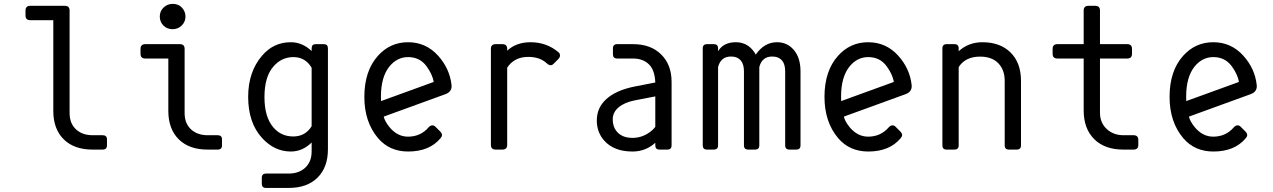

<svg xmlns="http://www.w3.org/2000/svg" viewBox="-20 -762 6485 978"><path d="M451.7 0Q358.4 0 305.7 -51.3Q251.5 -104 251.5 -196.8V-659.2H134.3Q109.9 -659.2 109.9 -683.1V-708.5Q109.9 -732.4 134.3 -732.4H310.1Q334.5 -732.4 334.5 -708.5V-186Q334.5 -133.3 367.2 -103Q399.4 -73.2 451.7 -73.2H502.9Q524.9 -73.2 524.9 -51.8V-21.5Q524.9 0 502.9 0Z M1037.6 0Q944.3 0 891.6 -51.3Q837.4 -104 837.4 -196.8V-463.9H720.2Q695.8 -463.9 695.8 -487.8V-513.2Q695.8 -537.1 720.2 -537.1H896Q920.4 -537.1 920.4 -513.2V-186Q920.4 -133.3 953.1 -103Q985.4 -73.2 1037.6 -73.2H1088.9Q1110.8 -73.2 1110.8 -51.8V-21.5Q1110.8 0 1088.9 0ZM859.4 -742.2Q888.2 -742.2 905.3 -724.6Q924.8 -704.6 924.8 -677.7Q924.8 -650.9 905.3 -631.8Q886.2 -613.3 859.4 -613.3Q831.5 -613.3 813.5 -630.9Q793.9 -649.9 793.9 -677.7Q793.9 -705.6 813.5 -723.9Q833 -742.2 859.4 -742.2Z M1461.4 9.8Q1377.9 9.8 1314.9 -59.1Q1244.1 -136.7 1244.1 -268.6Q1244.1 -396.5 1315.4 -479Q1373.5 -546.9 1461.4 -546.9Q1520 -546.9 1567.4 -502V-515.6Q1567.4 -537.1 1587.9 -537.1H1629.4Q1650.4 -537.1 1650.4 -515.6V-1.5Q1650.4 91.3 1596.2 144Q1543.5 195.3 1450.2 195.3H1335.4Q1313.5 195.3 1313.5 173.8V143.6Q1313.5 122.1 1335.4 122.1H1450.2Q1502.4 122.1 1534.7 92.3Q1567.4 62 1567.4 9.3V-36.1Q1521 9.8 1461.4 9.8ZM1567.4 -119.1V-417Q1535.2 -471.2 1474.6 -471.2Q1413.1 -471.2 1371.1 -421.4Q1327.1 -369.1 1327.1 -267.3Q1327.1 -165.5 1372.6 -112.8Q1412.1 -66.9 1473.6 -66.9Q1535.2 -66.9 1567.4 -119.1Z M2059.1 9.8Q1963.9 9.8 1905.8 -58.1Q1835.9 -140.6 1835.9 -268.6Q1835.9 -400.9 1905.3 -478Q1967.3 -546.9 2058.6 -546.9Q2149.9 -546.9 2211.9 -478Q2270.5 -412.6 2279.8 -330.1Q2280.3 -326.7 2280.3 -323.2Q2280.3 -293.5 2248.5 -282.2L1934.6 -168Q1939.9 -144.5 1962.9 -115.7Q2003.4 -65.9 2058.1 -65.9Q2122.6 -65.9 2163.6 -113.8Q2171.9 -123.5 2183.1 -123.5Q2190.9 -123.5 2197.8 -116.7L2222.2 -92.3Q2231.4 -83 2231.4 -73.7Q2231.4 -66.9 2224.1 -58.1Q2167.5 9.8 2059.1 9.8ZM2189.5 -344.7Q2182.1 -384.3 2152.8 -424.3Q2118.7 -471.2 2058.6 -471.2Q2003.4 -471.2 1964.4 -424.3Q1920.4 -370.6 1920.4 -270Q1920.4 -258.3 1920.9 -247.1Z M2504.9 0Q2480.5 0 2480.5 -23.9V-513.2Q2480.5 -537.1 2504.9 -537.1H2539.1Q2563.5 -537.1 2563.5 -513.2V-503.9Q2609.9 -546.9 2682.1 -546.9Q2765.1 -546.9 2825.7 -495.1Q2832.5 -489.3 2832.5 -479Q2832.5 -469.7 2823.2 -460.4L2799.3 -436.5Q2792.5 -429.7 2784.7 -429.7Q2775.9 -429.7 2765.1 -439.5Q2730 -472.2 2670.9 -472.2Q2599.6 -472.2 2563.5 -417.5V-23.9Q2563.5 0 2539.1 0Z M3339.8 0Q3317.9 0 3317.9 -21.5V-34.7Q3268.6 9.8 3201.7 9.8Q3107.4 9.8 3058.1 -45.4Q3020 -87.9 3020 -148.4Q3020 -212.4 3066.9 -255.9Q3117.2 -302.7 3215.3 -321.8L3317.9 -341.8Q3315.4 -402.8 3287.6 -432.1Q3256.8 -463.9 3204.6 -463.9H3124Q3102.1 -463.9 3102.1 -485.4V-515.6Q3102.1 -537.1 3124 -537.1H3204.6Q3293.9 -537.1 3346.7 -485.8Q3400.9 -433.1 3400.9 -345.2V-21.5Q3400.9 0 3378.9 0ZM3118.7 -95.7Q3146 -59.6 3202.1 -59.6Q3251 -59.6 3292.5 -90.8Q3307.6 -101.6 3317.9 -116.2V-271L3214.4 -251Q3163.1 -241.2 3132.1 -216.1Q3101.1 -190.9 3101.1 -153.8Q3101.1 -119.6 3118.7 -95.7Z M3581.5 0Q3559.6 0 3559.6 -21.5V-515.6Q3559.6 -537.1 3581.5 -537.1H3615.7Q3637.7 -537.1 3637.7 -515.6V-501Q3665 -546.9 3728 -546.9Q3779.8 -546.9 3813 -508.3Q3822.8 -497.1 3829.6 -483.9Q3873 -546.9 3938 -546.9Q3989.7 -546.9 4022.9 -508.3Q4057.6 -468.3 4057.6 -398.4V-21.5Q4057.6 0 4035.6 0H4001.5Q3979.5 0 3979.5 -21.5V-398.4Q3979.5 -434.1 3964.4 -452.6Q3946.8 -474.1 3913.6 -474.1Q3861.3 -474.1 3847.7 -420.4V-21.5Q3847.7 0 3825.7 0H3791.5Q3769.5 0 3769.5 -21.5V-398.4Q3769.5 -434.1 3754.4 -452.6Q3736.8 -474.1 3703.6 -474.1Q3651.4 -474.1 3637.7 -420.4V-21.5Q3637.7 0 3615.7 0Z M4402.8 9.8Q4307.6 9.8 4249.5 -58.1Q4179.7 -140.6 4179.7 -268.6Q4179.7 -400.9 4249 -478Q4311 -546.9 4402.3 -546.9Q4493.7 -546.9 4555.7 -478Q4614.3 -412.6 4623.5 -330.1Q4624 -326.7 4624 -323.2Q4624 -293.5 4592.3 -282.2L4278.3 -168Q4283.7 -144.5 4306.6 -115.7Q4347.2 -65.9 4401.9 -65.9Q4466.3 -65.9 4507.3 -113.8Q4515.6 -123.5 4526.9 -123.5Q4534.7 -123.5 4541.5 -116.7L4565.9 -92.3Q4575.2 -83 4575.2 -73.7Q4575.2 -66.9 4567.9 -58.1Q4511.2 9.8 4402.8 9.8ZM4533.2 -344.7Q4525.9 -384.3 4496.6 -424.3Q4462.4 -471.2 4402.3 -471.2Q4347.2 -471.2 4308.1 -424.3Q4264.2 -370.6 4264.2 -270Q4264.2 -258.3 4264.6 -247.1Z M4802.2 0Q4780.3 0 4780.3 -21.5V-515.6Q4780.3 -537.1 4802.2 -537.1H4841.3Q4863.3 -537.1 4863.3 -515.6V-501Q4913.1 -546.9 4984.4 -546.9Q5073.7 -546.9 5126.5 -495.6Q5180.7 -442.9 5180.7 -350.1V-21.5Q5180.7 0 5158.7 0H5119.6Q5097.7 0 5097.7 -21.5V-350.1Q5097.7 -405.8 5065.4 -439.5Q5032.7 -473.6 4972.2 -473.6Q4897.5 -473.6 4863.3 -420.4V-21.5Q4863.3 0 4841.3 0Z M5702.6 0Q5608.4 0 5555.2 -51.8Q5500 -105.5 5500 -199.2V-463.9H5366.2Q5341.8 -463.9 5341.8 -487.8V-513.2Q5341.8 -537.1 5366.2 -537.1H5500V-708.5Q5500 -732.4 5524.4 -732.4H5558.6Q5583 -732.4 5583 -708.5V-537.1H5721.7Q5746.1 -537.1 5746.1 -513.2V-487.8Q5746.1 -463.9 5721.7 -463.9H5583V-188.5Q5583 -136.7 5617.2 -105Q5651.4 -73.2 5702.6 -73.2H5753.9Q5778.3 -73.2 5778.3 -49.3V-23.9Q5778.3 0 5753.9 0Z M6160.6 9.8Q6065.4 9.8 6007.3 -58.1Q5937.5 -140.6 5937.5 -268.6Q5937.5 -400.9 6006.8 -478Q6068.8 -546.9 6160.2 -546.9Q6251.5 -546.9 6313.5 -478Q6372.1 -412.6 6381.3 -330.1Q6381.8 -326.7 6381.8 -323.2Q6381.8 -293.5 6350.1 -282.2L6036.1 -168Q6041.5 -144.5 6064.5 -115.7Q6105 -65.9 6159.7 -65.9Q6224.1 -65.9 6265.1 -113.8Q6273.4 -123.5 6284.7 -123.5Q6292.5 -123.5 6299.3 -116.7L6323.7 -92.3Q6333 -83 6333 -73.7Q6333 -66.9 6325.7 -58.1Q6269 9.8 6160.6 9.8ZM6291 -344.7Q6283.7 -384.3 6254.4 -424.3Q6220.2 -471.2 6160.2 -471.2Q6105 -471.2 6065.9 -424.3Q6022 -370.6 6022 -270Q6022 -258.3 6022.5 -247.1Z"/></svg>

Font: Simply Mono
Style: Book
Weight: 400
Designer: Wojciech Kalinowski "wmk69" (wmk69@o2.pl)
Foundry: Wojciech Kalinowski "wmk69" (wmk69@o2.pl)
Version: Version 1.0.0